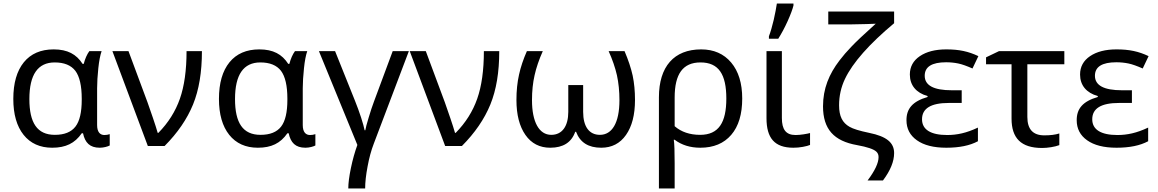

<svg xmlns="http://www.w3.org/2000/svg" viewBox="-20 -825 6544 1085"><path d="M274.9 9.8C351.1 9.8 402.8 -15.1 441.9 -71.8H449.2C460.4 -19 487.3 9.8 543.9 9.8C565.9 9.8 589.8 2.9 600.1 -2.9V-66.9C590.3 -63.5 580.1 -62 569.8 -62C546.9 -62 528.8 -77.1 528.8 -118.2V-326.2C528.8 -359.4 531.2 -397 535.6 -439.5C540 -481.4 546.4 -513.7 554.2 -536.1H484.9C471.7 -518.1 460.9 -493.7 453.1 -463.9H446.8C411.6 -518.6 361.8 -545.9 283.2 -545.9C210.4 -545.9 154.3 -521.5 114.7 -473.1C75.2 -424.3 55.2 -355.5 55.2 -266.1C55.2 -179.2 74.7 -111.3 113.3 -63C151.9 -14.6 206.1 9.8 274.9 9.8ZM290 -63C189.9 -63 146 -130.9 146 -265.1C146 -403.3 193.8 -472.2 289.1 -472.2C342.3 -472.2 381.3 -456.5 405.8 -424.8C429.7 -393.1 441.9 -340.3 441.9 -267.1V-261.2C441.9 -190.9 430.2 -140.1 406.2 -109.4C382.3 -78.6 343.8 -63 290 -63Z M815.4 0H910.2C983.4 -73.7 1037.1 -151.9 1070.8 -234.4C1104.5 -316.9 1121.1 -417.5 1121.1 -536.1H1034.2C1034.2 -427.7 1021.5 -337.9 996.6 -267.1C971.7 -195.8 931.2 -131.3 875 -74.2H871.1C860.4 -113.8 830.6 -198.7 813.5 -247.1L706.1 -536.1H615.2Z M1437 9.8C1513.2 9.8 1564.9 -15.1 1604 -71.8H1611.3C1622.6 -19 1649.4 9.8 1706.1 9.8C1728 9.8 1752 2.9 1762.2 -2.9V-66.9C1752.4 -63.5 1742.2 -62 1731.9 -62C1709 -62 1690.9 -77.1 1690.9 -118.2V-326.2C1690.9 -359.4 1693.4 -397 1697.8 -439.5C1702.1 -481.4 1708.5 -513.7 1716.3 -536.1H1647C1633.8 -518.1 1623 -493.7 1615.2 -463.9H1608.9C1573.7 -518.6 1523.9 -545.9 1445.3 -545.9C1372.6 -545.9 1316.4 -521.5 1276.9 -473.1C1237.3 -424.3 1217.3 -355.5 1217.3 -266.1C1217.3 -179.2 1236.8 -111.3 1275.4 -63C1314 -14.6 1368.2 9.8 1437 9.8ZM1452.1 -63C1352.1 -63 1308.1 -130.9 1308.1 -265.1C1308.1 -403.3 1356 -472.2 1451.2 -472.2C1504.4 -472.2 1543.5 -456.5 1567.9 -424.8C1591.8 -393.1 1604 -340.3 1604 -267.1V-261.2C1604 -190.9 1592.3 -140.1 1568.4 -109.4C1544.4 -78.6 1505.9 -63 1452.1 -63Z M2043.5 240.2C2043.5 205.6 2047.9 164.6 2057.1 116.2C2065.9 67.9 2077.6 24.9 2092.3 -13.2L2290.5 -536.1H2199.2L2093.3 -251C2084 -226.1 2073.7 -195.8 2063.5 -161.1C2052.7 -126 2046.4 -102.1 2044.4 -88.9H2040.5C2037.6 -104.5 2030.8 -128.4 2020.5 -161.1C2009.8 -193.4 1998.5 -224.6 1986.3 -254.9L1873.5 -536.1H1782.2L1999.5 -5.9C1984.9 34.2 1972.7 77.6 1962.9 125C1953.1 172.4 1948.2 210.4 1948.2 240.2Z M2495.6 0H2590.3C2663.6 -73.7 2717.3 -151.9 2751 -234.4C2784.7 -316.9 2801.3 -417.5 2801.3 -536.1H2714.4C2714.4 -427.7 2701.7 -337.9 2676.8 -267.1C2651.9 -195.8 2611.3 -131.3 2555.2 -74.2H2551.3C2540.5 -113.8 2510.7 -198.7 2493.7 -247.1L2386.2 -536.1H2295.4Z M3089.4 9.8C3162.1 9.8 3209.5 -20 3230.5 -80.1H3235.4C3257.8 -20 3305.2 9.8 3377.4 9.8C3437 9.8 3483.9 -14.2 3517.6 -62.5C3551.3 -110.4 3568.4 -176.3 3568.4 -259.8C3568.4 -310.1 3564 -356 3555.2 -397.9C3545.9 -439.9 3530.8 -485.8 3509.3 -536.1H3419.4C3440.9 -488.3 3456.5 -442.9 3466.3 -399.9C3475.6 -356.9 3480.5 -310.1 3480.5 -258.8C3480.5 -129.4 3438 -63 3370.1 -63C3309.6 -63 3275.4 -109.4 3275.4 -192.9V-344.2H3191.4V-192.9C3191.4 -112.3 3157.2 -63 3095.2 -63C3026.4 -63 2986.3 -135.7 2986.3 -258.8C2986.3 -310.5 2991.2 -357.4 3001 -399.9C3010.3 -442.4 3025.9 -487.8 3047.4 -536.1H2957.5C2937.5 -490.7 2922.4 -446.3 2913.1 -403.3C2903.3 -359.9 2898.4 -312 2898.4 -259.8C2898.4 -176.3 2915.5 -110.8 2949.2 -62.5C2982.9 -14.2 3029.8 9.8 3089.4 9.8Z M4174.3 -268.1C4174.3 -354.5 4153.3 -422.4 4111.8 -471.7C4070.3 -521 4013.7 -545.9 3942.4 -545.9C3788.6 -545.9 3703.6 -448.7 3703.6 -274.9V240.2H3792.5V98.1C3792.5 31.2 3791 -13.2 3787.6 -35.2H3792.5C3832 -5.4 3880.4 9.8 3937.5 9.8C4012.7 9.8 4070.8 -14.6 4112.3 -63C4153.8 -111.3 4174.3 -179.7 4174.3 -268.1ZM3938.5 -472.2C4041.5 -472.2 4084.5 -404.8 4084.5 -268.1C4084.5 -132.8 4041.5 -63 3936.5 -63C3878.4 -63 3830.1 -79.1 3792.5 -111.8V-273.9C3792.5 -406.7 3838.9 -472.2 3938.5 -472.2Z M4325.2 -606H4377.9C4396 -634.8 4414.1 -668 4431.2 -706.1C4448.2 -744.1 4459 -773.4 4463.9 -793.9V-805.2H4370.1C4366.7 -781.2 4360.8 -751 4352.5 -713.4C4343.8 -675.8 4334.5 -644.5 4325.2 -620.1ZM4311.5 -536.1V-157.2C4311.5 -45.4 4356.4 9.8 4463.4 9.8C4481 9.8 4499 8.3 4517.1 4.9C4535.2 1.5 4548.8 -2 4557.6 -5.9V-73.2C4549.3 -70.8 4537.1 -68.4 4521 -65.9C4504.9 -63.5 4489.7 -62 4475.6 -62C4420.9 -62 4398.4 -93.8 4398.4 -158.2V-536.1Z M5032.7 40C5032.7 -18.6 4990.7 -54.2 4891.6 -74.2C4837.4 -85.4 4800.8 -96.7 4780.8 -108.4C4740.7 -131.3 4721.7 -167.5 4721.7 -230C4721.7 -283.2 4732.9 -332.5 4754.9 -378.9C4798.8 -471.2 4892.6 -576.7 5032.7 -693.8V-759.8H4660.6V-687H4780.8C4831.1 -687.5 4863.3 -688.5 4877 -689C4904.3 -689.9 4924.3 -690.4 4928.7 -690.9C4862.8 -631.8 4817.4 -588.9 4792 -562C4766.1 -535.2 4743.7 -509.3 4724.1 -483.4C4665 -406.2 4630.9 -324.2 4630.9 -224.1C4630.9 -95.2 4692.4 -27.8 4823.7 -4.9C4852.5 0.5 4876 5.9 4894 12.2C4929.7 24.4 4944.8 37.1 4944.8 63C4944.8 95.7 4924.3 139.6 4882.8 194.8H4969.7C5011.7 138.7 5032.7 87.4 5032.7 40Z M5358.4 -314.9C5256.3 -314.9 5205.6 -342.3 5205.6 -397C5205.6 -447.8 5246.1 -473.1 5326.7 -473.1C5350.6 -473.1 5373.5 -470.7 5395 -466.3C5416.5 -461.9 5443.4 -452.1 5475.6 -438L5508.8 -507.8C5452.1 -534.7 5399.9 -545.9 5327.6 -545.9C5265.6 -545.9 5215.8 -533.2 5178.2 -507.8C5140.6 -482.4 5121.6 -447.8 5121.6 -403.8C5121.6 -343.3 5157.2 -300.3 5221.7 -282.2V-276.9C5136.2 -252 5102.5 -210.4 5102.5 -146C5102.5 -97.7 5122.1 -60.1 5161.6 -32.2C5200.7 -4.4 5255.9 9.8 5327.6 9.8C5401.4 9.8 5460.9 -2.4 5506.3 -26.9V-104C5441.4 -73.2 5387.7 -62 5332.5 -62C5239.3 -62 5190.4 -92.8 5190.4 -150.9C5190.4 -212.4 5240.7 -243.2 5341.8 -243.2H5414.6V-314.9Z M5625.5 -536.1 5552.2 -501V-461.9H5696.3V-154.8C5696.3 -44.9 5749.5 11.2 5868.7 11.2C5899.9 11.2 5940.9 4.9 5966.3 -4.9V-70.8C5943.4 -63.5 5915 -60.1 5881.3 -60.1C5817.4 -60.1 5785.6 -94.7 5785.6 -164.1V-461.9H5994.6V-536.1Z M6320.3 -314.9C6218.3 -314.9 6167.5 -342.3 6167.5 -397C6167.5 -447.8 6208 -473.1 6288.6 -473.1C6312.5 -473.1 6335.4 -470.7 6356.9 -466.3C6378.4 -461.9 6405.3 -452.1 6437.5 -438L6470.7 -507.8C6414.1 -534.7 6361.8 -545.9 6289.6 -545.9C6227.5 -545.9 6177.7 -533.2 6140.1 -507.8C6102.5 -482.4 6083.5 -447.8 6083.5 -403.8C6083.5 -343.3 6119.1 -300.3 6183.6 -282.2V-276.9C6098.1 -252 6064.5 -210.4 6064.5 -146C6064.5 -97.7 6084 -60.1 6123.5 -32.2C6162.6 -4.4 6217.8 9.8 6289.6 9.8C6363.3 9.8 6422.9 -2.4 6468.3 -26.9V-104C6403.3 -73.2 6349.6 -62 6294.4 -62C6201.2 -62 6152.3 -92.8 6152.3 -150.9C6152.3 -212.4 6202.6 -243.2 6303.7 -243.2H6376.5V-314.9Z"/></svg>

Font: Noto Reveo Sans
Style: Regular
Weight: 400
Designer: Monotype Design team
Foundry: Monotype Imaging Inc.
Version: Version 1.04